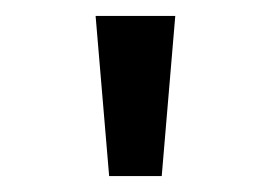

<svg xmlns="http://www.w3.org/2000/svg" viewBox="-20 -767 340 241"><path d="M200 -747H100L117 -546H183Z"/></svg>

Font: LXGW Marker Gothic
Style: Regular
Weight: 400
Version: Version 1.001